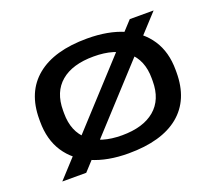

<svg xmlns="http://www.w3.org/2000/svg" viewBox="-97 -639 897 799"><g transform="rotate(-20 352.0 -239.5)"><path d="M352 14.5Q259 14.5 191.2 -15Q123.5 -44.5 87 -100.2Q50.5 -156 50.5 -235.5V-246.5Q50.5 -366.5 128.2 -430.2Q206 -494 352 -494Q445.5 -494 513 -464.8Q580.5 -435.5 617.2 -380Q654 -324.5 654 -245V-234Q654 -113 576.5 -49.2Q499 14.5 352 14.5ZM52 30 152 -79 174.5 -103 474.5 -430 493.5 -451 547 -509H652.5L556 -404L533 -379L238.5 -58L220 -37.5L158 30ZM352 -65.5Q446 -65.5 497.2 -108.8Q548.5 -152 548.5 -234V-246.5Q548.5 -327.5 497.2 -371Q446 -414.5 352 -414.5Q258 -414.5 207 -371.5Q156 -328.5 156 -246.5V-234Q156 -152.5 207.2 -109Q258.5 -65.5 352 -65.5Z"/></g></svg>

Font: Anek Latin Expanded Medium
Style: Regular
Weight: 500
Width: 7
Designer: Yesha Goshar
Foundry: Ek Type
Version: Version 1.003